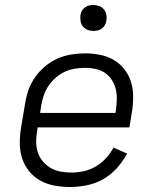

<svg xmlns="http://www.w3.org/2000/svg" viewBox="-20 -742 640 770"><path d="M261 8Q230 8 199.5 2.5Q169 -3 143 -17Q117 -31 98 -54Q79 -77 69.5 -105Q60 -133 59.5 -164.5Q59 -196 64 -228L81 -328Q85 -355 94.5 -382Q104 -409 121.5 -433.5Q139 -458 162 -477Q185 -496 211.5 -507.5Q238 -519 266 -523.5Q294 -528 321 -528Q352 -528 382 -522Q412 -516 436.5 -501.5Q461 -487 479 -464Q497 -441 505.5 -413Q514 -385 514 -354Q514 -323 509 -292L499 -231H131L129 -218Q125 -196 125 -174Q125 -152 131.5 -131.5Q138 -111 151.5 -95Q165 -79 183 -68.5Q201 -58 222.5 -54Q244 -50 267 -50Q291 -50 316 -55.5Q341 -61 363.5 -74Q386 -87 404.5 -107Q423 -127 435 -150L490 -126Q473 -95 449 -68Q425 -41 394 -23.5Q363 -6 328.5 1Q294 8 261 8ZM443 -289 445 -302Q448 -323 448.5 -344.5Q449 -366 444 -385.5Q439 -405 428 -422Q417 -439 400.5 -450Q384 -461 363.5 -465.5Q343 -470 322 -470Q301 -470 280 -466.5Q259 -463 239.5 -454Q220 -445 203 -430Q186 -415 174 -397Q162 -379 155.5 -359Q149 -339 145 -318L141 -289ZM355 -618Q342 -618 331 -622.5Q320 -627 312.5 -636Q305 -645 303 -657.5Q301 -670 303 -683Q304 -691 309 -699.5Q314 -708 321.5 -713Q329 -718 337.5 -720Q346 -722 354 -722Q367 -722 378.5 -717.5Q390 -713 397 -704Q404 -695 406.5 -682.5Q409 -670 406 -657Q405 -649 400 -640.5Q395 -632 388 -627Q381 -622 372 -620Q363 -618 355 -618Z"/></svg>

Font: Iosevka Aile Light
Style: Italic
Weight: 300
Italic angle: -9°
Designer: Belleve Invis
Foundry: Belleve Invis
Version: Version 31.1.0; ttfautohint (v1.8.4)